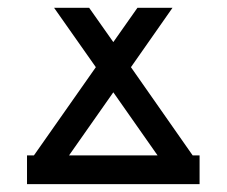

<svg xmlns="http://www.w3.org/2000/svg" viewBox="-20 -469 577 489"><path d="M488.3 0H48.8V-73.2H66.4L224.1 -297.9L117.7 -449.2H207L268.6 -361.8L330.1 -449.2H419.4L313.5 -297.9L470.7 -73.2H488.3ZM381.3 -73.2 268.6 -233.9 155.8 -73.2Z"/></svg>

Font: Catrinity
Style: Regular
Weight: 400
Designer: Alexander Lange
Foundry: High-Logic / Made with FontCreator
Version: Version 2.090;May 20, 2024;FontCreator 15.0.0.2974 64-bit